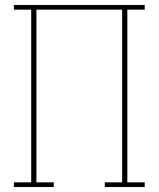

<svg xmlns="http://www.w3.org/2000/svg" viewBox="-20 -755 640 775"><path d="M36 0V-19H106V-716H36V-735H564V-716H494V-19H564V0H403V-19H473V-716H127V-19H197V0Z"/></svg>

Font: Iosevka Curly Slab ThEx
Style: Regular
Weight: 100
Width: 7
Monospace: yes
Designer: Belleve Invis
Foundry: Belleve Invis
Version: Version 11.1.0; ttfautohint (v1.8.3)